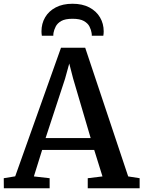

<svg xmlns="http://www.w3.org/2000/svg" viewBox="-29 -1003 764 1023"><path d="M52 -63.5 296 -748.5H425L654 -63L715 -53.5V0H438.5V-53.5L517 -63L473 -204H195.5L151.5 -63L235.5 -53.5V0H-8.5L-9 -53.5ZM454 -267.5 360.5 -585 340 -664.5 317.5 -583 214 -267.5ZM357.5 -983Q410 -983 447 -963.5Q484 -944 503.8 -910.5Q523.5 -877 523.5 -836Q523.5 -830.5 523 -824.5Q522.5 -818.5 521.5 -812.5H460Q460 -815 460 -819Q460 -823 459 -827.5Q456.5 -844 447.8 -861.5Q439 -879 418 -891Q397 -903 357.5 -903Q318 -903 297.2 -891Q276.5 -879 267.8 -861.5Q259 -844 256 -827.5Q255.5 -823 255.2 -819Q255 -815 255 -812.5H194Q193 -818.5 192.5 -824.5Q192 -830.5 192 -836Q192 -877.5 211.5 -910.8Q231 -944 268 -963.5Q305 -983 357.5 -983Z"/></svg>

Font: Merriweather SemiBold
Style: Regular
Weight: 600
Version: Version 2.100